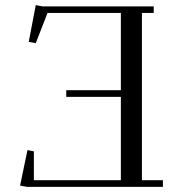

<svg xmlns="http://www.w3.org/2000/svg" viewBox="-20 -727 674 747"><path d="M58.1 -4.9 86.9 -143.1 111.8 -138.2V-25.9H450.2V-350.1H237.8V-376H450.2V-676.8H165L119.1 -559.1L91.8 -564L119.1 -707L146 -702.1H578.1V-676.8H532.2V-25.9H613.8V0H85Z"/></svg>

Font: Dehuti
Style: Book
Weight: 400
Version: Version 1.2